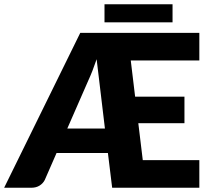

<svg xmlns="http://www.w3.org/2000/svg" viewBox="-36 -883 992 903"><path d="M0 0ZM341.5 -728.5H901.5V-598.5H579L599.5 -428.5H831.5V-303.5H614.5L635.5 -130H901.5V0H491.5L471.5 -163.5H230L174.5 -36.5Q166.5 -20.5 150.2 -10.2Q134 0 111.5 0H-16.5ZM280.5 -278.5H457.5L418.5 -604.5Q408.5 -575 398.5 -549.5Q388.5 -524 378.5 -502.5ZM455.5 -863H775.5V-778H455.5Z"/></svg>

Font: Lato Black
Style: Regular
Weight: 900
Designer: Lukasz Dziedzic
Foundry: tyPoland Lukasz Dziedzic
Version: Version 2.007; 2014-02-27